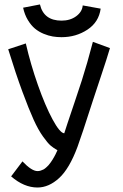

<svg xmlns="http://www.w3.org/2000/svg" viewBox="-20 -837 558 868"><path d="M258.3 -743.7Q297.4 -743.7 324.5 -763.7Q351.6 -783.7 354 -812.5L435.1 -797.9Q426.8 -736.8 375.2 -702.9Q323.7 -668.9 258.3 -668.9Q237.8 -668.9 218.5 -672.1Q199.2 -675.3 177.2 -684.3Q155.3 -693.4 137.9 -707.8Q120.6 -722.2 106 -746.3Q91.3 -770.5 84.5 -802.2L160.6 -816.9Q177.7 -743.7 258.3 -743.7ZM81.5 -107.4Q123 -63.5 149.9 -63.5Q156.7 -63.5 163.8 -65.7Q170.9 -67.9 176.8 -71Q182.6 -74.2 188.7 -79.8Q194.8 -85.4 199.5 -90.3Q204.1 -95.2 209.2 -102.8Q214.4 -110.4 217.5 -115.2Q220.7 -120.1 225.1 -128.2Q229.5 -136.2 231.2 -139.6Q232.9 -143.1 236.1 -150.1Q239.3 -157.2 239.7 -157.7Q221.7 -168 208.7 -179Q195.8 -189.9 174.3 -220Q152.8 -250 132.1 -295.7Q111.3 -341.3 81.3 -422.4Q51.3 -503.4 17.1 -614.3L96.7 -640.6Q118.2 -546.9 151.4 -452.6Q184.6 -358.4 217.5 -297.4Q250.5 -236.3 270 -234.4H270.5Q272 -240.7 284.9 -278.8Q297.9 -316.9 317.6 -376Q337.4 -435.1 350.1 -474.1Q374.5 -550.3 399.9 -647.9L477.1 -619.6Q464.4 -575.7 435.8 -490.5Q407.2 -405.3 400.4 -383.8Q347.7 -219.7 330.6 -173.8Q293.9 -74.7 247.3 -32Q200.7 10.7 149.4 10.7Q88.4 10.7 30.3 -39.6Z"/></svg>

Font: FantasqueSansM Nerd Font
Style: Regular
Weight: 400
Monospace: yes
Designer: Jany Belluz
Version: Version 1.8.0 ; ttfautohint (v1.8.2);Nerd Fonts 3.4.0